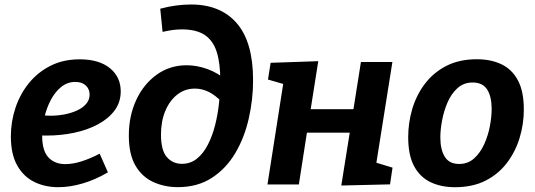

<svg xmlns="http://www.w3.org/2000/svg" viewBox="-20 -805 2334 838"><path d="M234.5 12Q176 12 129.1 -11.2Q82.2 -34.4 54.8 -83.5Q27.4 -132.5 27.4 -209.7Q27.4 -274.1 47.5 -334.3Q67.6 -394.5 106.3 -442.3Q145.1 -490.1 200.8 -518.1Q256.5 -546.1 327.8 -546.1Q411.8 -546.1 459.3 -507.8Q506.9 -469.4 506.9 -406.3Q506.9 -358.6 480 -322.6Q453 -286.6 407.3 -262.2Q361.7 -237.8 304.1 -225.6Q246.5 -213.4 185.3 -213.4Q174.3 -213.4 165.5 -213.6Q156.7 -213.8 149.7 -214.4L157.4 -302.5Q167.7 -301.5 178.4 -300.7Q189.1 -299.9 200 -299.9Q231.1 -299.9 261.5 -305.7Q292 -311.5 316.6 -323Q341.3 -334.4 356.2 -351.8Q371.1 -369.3 371.1 -392.2Q371.1 -416.3 354.5 -431.8Q337.9 -447.4 308.5 -447.4Q274.3 -447.4 247.4 -425.8Q220.5 -404.2 202 -369.2Q183.5 -334.2 173.8 -293.1Q164 -252 164 -212.9Q164 -147.3 191.3 -118Q218.6 -88.7 265.3 -88.7Q297.8 -88.7 335.8 -100.7Q373.8 -112.7 415 -134.3L451 -52.8Q396.3 -20.6 340.8 -4.3Q285.3 12 234.5 12Z M756.1 11.8Q697.9 11.8 648.9 -10.6Q599.9 -33 571.1 -82.4Q542.3 -131.8 542.3 -213.6Q542.3 -298.4 574.3 -368Q606.4 -437.5 663.6 -478.8Q720.8 -520.2 795 -520.2Q838.8 -520.2 884.9 -503.8Q931.1 -487.4 974.4 -450.7L947.8 -360.2Q920.5 -389.1 891.5 -403.7Q862.4 -418.3 830.6 -418.3Q786.8 -418.3 753.5 -392Q720.2 -365.7 701.4 -320.6Q682.6 -275.5 682.6 -217.6Q682.6 -148.6 708.3 -119.3Q733.9 -90 774.1 -90Q811.6 -90 839.6 -112.6Q867.5 -135.2 887.3 -173.6Q907 -211.9 919 -259.4Q931 -306.9 936.2 -357.6Q941.5 -408.4 941.5 -454.7Q941.5 -529.3 925.8 -578.6Q910.2 -627.8 873.7 -652.3Q837.1 -676.7 773.7 -676.7Q754.7 -676.7 734 -674.1Q713.2 -671.4 689.6 -665.8L679.4 -767Q715.6 -776.7 749.5 -781.1Q783.4 -785.4 813.5 -785.4Q943.1 -785.4 1013.8 -703.2Q1084.6 -621.1 1084.6 -454.7Q1084.6 -371 1065.8 -288Q1047.1 -204.9 1007.3 -137.4Q967.6 -69.9 905.1 -29Q842.6 11.8 756.1 11.8Z M1147.4 0 1221 -470.6 1229.4 -434.7 1149.6 -457.9 1161.2 -530.9 1369.1 -538 1329.8 -289.3 1300.3 -328.3H1561.1L1515.6 -284.1L1555.3 -534.3H1692.6L1619.4 -73.6L1603.6 -100.6L1693.2 -73.3L1682.3 -0.3L1469.6 4.7L1512.6 -264.5L1542.4 -226.1H1282.3L1326.4 -269.9L1284.4 0Z M2061.5 -546.4Q2122.4 -546.4 2168.4 -524.6Q2214.4 -502.8 2240.4 -454.6Q2266.3 -406.4 2266.3 -326.9Q2266.3 -264.1 2248.1 -203.8Q2229.9 -143.4 2192.9 -94.5Q2156 -45.6 2099.5 -16.7Q2043 12.1 1965.6 12.1Q1905.4 12.1 1859.2 -9.9Q1813.1 -31.9 1787.3 -79.9Q1761.6 -127.9 1761.6 -206.4Q1761.6 -269.4 1779.4 -329.6Q1797.3 -389.9 1834.2 -438.9Q1871.2 -488 1927.7 -517.2Q1984.2 -546.4 2061.5 -546.4ZM2042.9 -444.9Q2003.9 -444.9 1976.8 -420.4Q1949.7 -395.9 1933.5 -358.4Q1917.3 -320.8 1909.6 -279.8Q1901.9 -238.8 1901.9 -206Q1901.9 -151.5 1921.5 -120.5Q1941 -89.4 1984 -89.4Q2022.6 -89.4 2049.6 -113.9Q2076.5 -138.3 2093.6 -176.2Q2110.6 -214.1 2118.3 -255.2Q2125.9 -296.2 2125.9 -329.3Q2125.9 -383.4 2106.4 -414.1Q2086.8 -444.9 2042.9 -444.9Z"/></svg>

Font: Bitter Thin
Style: Italic
Weight: 100
Italic angle: -9°
Designer: Sol Matas, and Bitter project Authors
Foundry: Sol Matas
Version: Version 2.002